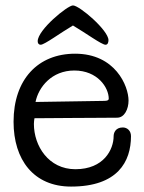

<svg xmlns="http://www.w3.org/2000/svg" viewBox="-20 -675 531 708"><path d="M111 -299C122 -354 171 -415 254 -415C340 -415 381 -352 381 -311C381 -306 377 -303 364 -303ZM107 -239C138 -239 222 -240 248 -240C312 -240 371 -241 412 -241C439 -241 454 -273 454 -304C454 -358 405 -477 257 -477C120 -477 30 -382 30 -226C30 -86 104 13 242 13C414 13 463 -79 463 -173C463 -193 449 -205 433 -205C405 -205 399 -184 399 -173C399 -124 363 -51 258 -51C159 -51 105 -137 105 -218C105 -224 106 -232 107 -239ZM369 -510C377 -510 380 -518 380 -527C380 -563 273 -655 249 -655C229 -655 119 -565 119 -523C119 -515 123 -510 130 -510C144 -510 203 -554 249 -581C295 -554 355 -510 369 -510Z"/></svg>

Font: Life Savers
Style: Bold
Weight: 700
Designer: Pablo Impallari, Rodrigo Fuenzalida, Brenda Gallo
Foundry: Pablo Impallari, Rodrigo Fuenzalida, Brenda Gallo
Version: Version 3.000